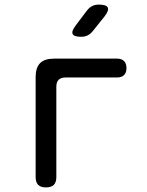

<svg xmlns="http://www.w3.org/2000/svg" viewBox="-20 -805 640 835"><path d="M180 10Q157 10 146 -1Q135 -12 135 -35V-470Q135 -511 154.5 -530.5Q174 -550 215 -550H489Q509 -550 519.5 -539.5Q530 -529 530 -509Q530 -489 519.5 -478.5Q509 -468 489 -468H265Q245 -468 235 -458Q225 -448 225 -428V-35Q225 -12 214 -1Q203 10 180 10ZM333 -645Q302 -645 296 -657Q290 -669 309 -694L358 -759Q368 -772 380.5 -778.5Q393 -785 410 -785Q442 -785 448.5 -772.5Q455 -760 435 -734L383 -669Q373 -657 361 -651Q349 -645 333 -645Z"/></svg>

Font: Maple Mono NF CN
Style: Regular
Weight: 400
Monospace: yes
Designer: subframe7536
Version: Version 7.000